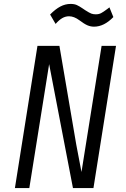

<svg xmlns="http://www.w3.org/2000/svg" viewBox="-20 -959 640 979"><path d="M171 -725H283L369 -221L395.5 -82L498 -725H571.5L456.5 0H352L230.5 -632L129.5 0H56ZM385 -855.5Q357.5 -876 332 -876Q314 -876 297.8 -866.8Q281.5 -857.5 263.5 -837L235.5 -885Q262.5 -912.5 287.8 -925.8Q313 -939 340 -939Q359 -939 371.8 -933.2Q384.5 -927.5 402 -915.5L414.5 -907Q436.5 -893 446 -889.5Q455.5 -886 468.5 -886Q484 -886 495.5 -892Q507 -898 527 -913L538 -921.5L558 -872Q510.5 -823 459.5 -823Q442 -823 425.8 -830Q409.5 -837 385 -855.5Z"/></svg>

Font: JuliaMono Light
Style: Italic
Weight: 300
Italic angle: -9°
Monospace: yes
Designer: cormullion
Foundry: corm
Version: Version 0.054; ttfautohint (v1.8.4)